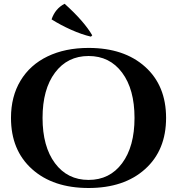

<svg xmlns="http://www.w3.org/2000/svg" viewBox="-20 -963 919 998"><path d="M459.5 -779.3 452.6 -772.5Q404.8 -783.7 349.6 -808.3Q294.4 -833 248 -862.3Q267.1 -918.5 315.9 -943.4Q417 -852.5 459.5 -779.3ZM440.4 -713.9Q625 -713.9 734.1 -616Q843.3 -518.1 843.3 -350.1Q843.3 -182.1 734.1 -84Q625 14.2 440.4 14.2Q255.9 14.2 146.5 -84Q37.1 -182.1 37.1 -350.1Q37.1 -461.4 86.7 -543.7Q136.2 -626 227.3 -669.9Q318.4 -713.9 440.4 -713.9ZM265.9 -114.5Q330.6 -27.8 440.4 -27.8Q550.3 -27.8 614.7 -114.5Q679.2 -201.2 679.2 -350.1Q679.2 -499 614.7 -585.4Q550.3 -671.9 440.4 -671.9Q330.6 -671.9 265.9 -585.4Q201.2 -499 201.2 -350.1Q201.2 -201.2 265.9 -114.5Z"/></svg>

Font: Cinzel Decorative Bold
Style: Regular
Weight: 700
Designer: Natanael Gama
Version: Version 1.001;PS 001.001;hotconv 1.0.56;makeotf.lib2.0.21325